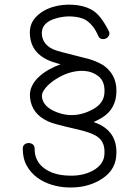

<svg xmlns="http://www.w3.org/2000/svg" viewBox="-20 -805 611 843"><path d="M490 -116Q483 -49 413 -11Q354 21 278 18Q243 17 208 6.5Q173 -4 144.5 -24.5Q116 -45 98 -76.5Q80 -108 80 -152Q80 -165 88 -171Q96 -177 106 -177Q116 -177 124 -171Q132 -165 132 -152Q132 -98 173 -67Q214 -36 280 -34Q342 -31 388 -56Q433 -81 438 -122Q444 -178 410 -203Q397 -213 372.5 -222Q348 -231 311 -239Q263 -250 233 -258Q203 -266 189 -273Q119 -306 112 -376Q109 -403 119.5 -425.5Q130 -448 149.5 -466.5Q169 -485 194 -499Q219 -513 246 -523Q226 -528 211.5 -533Q197 -538 189 -542Q119 -575 112 -645Q106 -696 136 -728.5Q166 -761 214 -775Q255 -787 301 -784Q347 -781 379 -764Q402 -752 420.5 -728.5Q439 -705 457 -670Q463 -659 458.5 -649.5Q454 -640 445 -636Q436 -632 426 -634Q416 -636 411 -648Q399 -676 384 -693Q369 -710 355 -718Q333 -730 298 -732.5Q263 -735 228 -725Q158 -706 164 -651Q169 -610 212 -589Q223 -584 250.5 -576.5Q278 -569 323 -558L370 -546L379 -543H380Q400 -536 415.5 -528.5Q431 -521 441 -513Q499 -468 490 -385Q486 -351 467.5 -324.5Q449 -298 413 -280L391 -269Q421 -259 441 -244Q499 -201 490 -116ZM438 -391Q444 -447 410 -472Q387 -489 360 -492.5Q333 -496 305 -490.5Q277 -485 251 -472Q225 -459 205.5 -443.5Q186 -428 174.5 -411.5Q163 -395 164 -382Q167 -343 212 -320Q299 -277 388 -325Q433 -350 438 -391Z"/></svg>

Font: Wynona
Style: Regular
Weight: 400
Italic angle: -12°
Designer: Kanati
Foundry: Kanati and Michael Everson
Version: Version 2.000